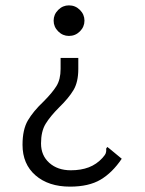

<svg xmlns="http://www.w3.org/2000/svg" viewBox="-20 -573 540 716"><path d="M295 -496Q295 -473 278 -456Q261 -439 237 -439Q214 -439 197 -456Q180 -473 180 -496Q180 -519 197 -536Q214 -553 237 -553Q261 -553 278 -536Q295 -519 295 -496ZM272 -316Q272 -267 254 -237Q236 -207 201 -173Q167 -139 150 -111Q133 -83 133 -38Q133 7 164 34.5Q195 62 244 62Q282 62 311 51Q340 40 362 16Q372 5 374.5 -2Q377 -9 376 -19L380 -25L388 -19L434 19Q399 71 355 97Q311 123 241 123Q161 123 112.5 81Q64 39 64 -33Q64 -90 84 -124Q104 -158 142 -194Q175 -227 190.5 -252Q206 -277 206 -316V-357H272Z"/></svg>

Font: Vazir Code FD
Style: Code-FD
Weight: 400
Foundry: DejaVu fonts team - Redesigned by Saber Rastikerdar
Version: Version 1.1.2